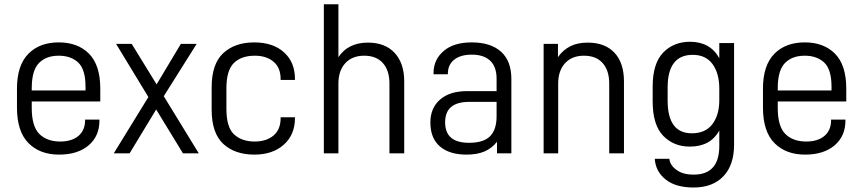

<svg xmlns="http://www.w3.org/2000/svg" viewBox="-20 -710 3997 889"><path d="M127 -240.2V-210Q127 -125 162.1 -89.8Q197.3 -54.7 258.8 -54.7Q312.5 -54.7 343.8 -81.1Q374 -107.4 374 -153.3V-156.2H440.4V-151.4Q440.4 -80.1 390.6 -37.1Q339.8 5.9 253.9 5.9Q165 5.9 112.3 -46.9Q58.6 -100.6 58.6 -211.9V-299.8Q58.6 -408.2 112.3 -461.9Q164.1 -513.7 252 -513.7Q339.8 -513.7 391.6 -461.9Q444.3 -409.2 444.3 -299.8V-240.2ZM161.1 -418.9Q127 -384.8 127 -301.8V-291H376V-308.6Q376 -387.7 342.8 -419.9Q308.6 -452.1 252 -452.1Q194.3 -452.1 161.1 -418.9Z M827.1 0 703.1 -203.1 580.1 0H506.8L667 -260.7L517.6 -506.8H589.8L705.1 -319.3L817.4 -506.8H890.6L738.3 -264.6L900.4 0Z M960 -202.1V-305.7Q960 -414.1 1013.7 -463.9Q1067.4 -513.7 1157.2 -513.7Q1244.1 -513.7 1294.9 -467.8Q1345.7 -421.9 1345.7 -344.7V-339.8H1279.3V-344.7Q1279.3 -396.5 1247.1 -423.8Q1213.9 -452.1 1160.2 -452.1Q1097.7 -452.1 1063.5 -418.9Q1028.3 -384.8 1028.3 -301.8V-206.1Q1028.3 -122.1 1062.5 -88.9Q1098.6 -54.7 1159.2 -54.7Q1213.9 -54.7 1247.1 -83Q1279.3 -111.3 1279.3 -162.1V-167H1345.7V-163.1Q1345.7 -85.9 1293.9 -40Q1242.2 5.9 1158.2 5.9Q1067.4 5.9 1013.7 -43.9Q960 -93.8 960 -202.1Z M1479.5 -690.4H1546.9V-445.3Q1591.8 -512.7 1683.6 -512.7Q1762.7 -512.7 1806.6 -465.8Q1851.6 -418 1851.6 -333V0H1783.2V-323.2Q1783.2 -384.8 1752 -418.9Q1721.7 -452.1 1666 -452.1Q1612.3 -452.1 1580.1 -418.9Q1546.9 -383.8 1546.9 -323.2V0H1479.5Z M2347.7 -344.7V0H2281.2V-53.7Q2258.8 -24.4 2223.6 -8.8Q2189.5 5.9 2140.6 5.9Q2060.5 5.9 2016.6 -32.2Q1972.7 -70.3 1972.7 -142.6Q1972.7 -210 2017.6 -249Q2062.5 -288.1 2142.6 -288.1H2279.3V-345.7Q2279.3 -400.4 2250 -428.7Q2219.7 -457 2165 -457Q2112.3 -457 2083 -433.6Q2053.7 -410.2 2053.7 -369.1V-366.2H1987.3V-371.1Q1987.3 -434.6 2035.2 -474.6Q2081.1 -513.7 2164.1 -513.7Q2252 -513.7 2299.8 -470.7Q2347.7 -427.7 2347.7 -344.7ZM2279.3 -171.9V-238.3H2152.3Q2041 -238.3 2041 -143.6Q2041 -48.8 2151.4 -48.8Q2218.8 -48.8 2249 -79.1Q2279.3 -109.4 2279.3 -171.9Z M2497.1 -506.8H2563.5V-445.3Q2585 -477.5 2621.1 -496.1Q2654.3 -512.7 2701.2 -512.7Q2781.2 -512.7 2825.2 -465.8Q2869.1 -418.9 2869.1 -333V0H2800.8V-323.2Q2800.8 -384.8 2769.5 -418.9Q2739.3 -452.1 2683.6 -452.1Q2629.9 -452.1 2597.7 -418.9Q2564.5 -383.8 2564.5 -323.2V0H2497.1Z M3063.5 122.1Q3015.6 85 3011.7 25.4H3079.1Q3083 56.6 3114.3 78.1Q3143.6 98.6 3191.4 98.6Q3310.5 98.6 3310.5 -34.2V-105.5Q3290 -68.4 3255.9 -49.8Q3221.7 -31.2 3173.8 -31.2Q3099.6 -31.2 3050.8 -81.1Q3002 -131.8 3002 -240.2V-309.6Q3002 -416 3050.8 -466.8Q3099.6 -516.6 3174.8 -516.6Q3268.6 -516.6 3310.5 -440.4V-510.7H3378.9V-40Q3378.9 53.7 3330.1 105.5Q3280.3 158.2 3191.4 158.2Q3109.4 158.2 3063.5 122.1ZM3278.3 -134.8Q3310.5 -177.7 3310.5 -245.1V-299.8Q3310.5 -370.1 3279.3 -413.1Q3248 -456.1 3187.5 -456.1Q3071.3 -456.1 3071.3 -304.7V-244.1Q3071.3 -92.8 3183.6 -92.8Q3246.1 -92.8 3278.3 -134.8Z M3581.1 -240.2V-210Q3581.1 -125 3616.2 -89.8Q3651.4 -54.7 3712.9 -54.7Q3766.6 -54.7 3797.9 -81.1Q3828.1 -107.4 3828.1 -153.3V-156.2H3894.5V-151.4Q3894.5 -80.1 3844.7 -37.1Q3793.9 5.9 3708 5.9Q3619.1 5.9 3566.4 -46.9Q3512.7 -100.6 3512.7 -211.9V-299.8Q3512.7 -408.2 3566.4 -461.9Q3618.2 -513.7 3706.1 -513.7Q3793.9 -513.7 3845.7 -461.9Q3898.4 -409.2 3898.4 -299.8V-240.2ZM3615.2 -418.9Q3581.1 -384.8 3581.1 -301.8V-291H3830.1V-308.6Q3830.1 -387.7 3796.9 -419.9Q3762.7 -452.1 3706.1 -452.1Q3648.4 -452.1 3615.2 -418.9Z"/></svg>

Font: Altinn-DIN
Style: Regular
Weight: 400
Designer: Charles Nix
Foundry: Altinn
Version: Version 2.00